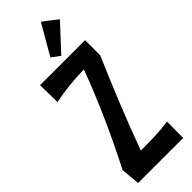

<svg xmlns="http://www.w3.org/2000/svg" viewBox="-308 -953 998 998"><g transform="rotate(-45 190.5 -454.0)"><path d="M356 -699H25L27 -573C99 -587 171 -595 244 -596C180 -423 103 -253 16 -83L26 21H357L358 -99C293 -88 222 -89 155 -88C214 -251 288 -431 356 -588ZM165 -763 211 -729 340 -868C340 -868 294 -906 261 -929Z"/></g></svg>

Font: Rum Raisin
Style: Regular
Weight: 400
Designer: Astigmatic (AOETI)
Foundry: Astigmatic (AOETI)
Version: Version 1.000